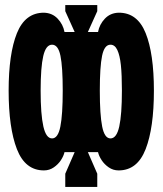

<svg xmlns="http://www.w3.org/2000/svg" viewBox="-20 -736 640 756"><path d="M227 -379Q227 -473 218 -516.5Q209 -560 185 -560Q160.8 -560 150.4 -515.6Q140 -471.2 140 -379Q140 -285.6 150.7 -238.3Q161.4 -191 185 -191Q208.4 -191 217.7 -237.7Q227 -284.4 227 -379ZM14 -379Q14 -524 46.5 -605Q79 -686 153 -686Q185.8 -685 207.1 -662.5Q228.4 -640 234 -610H274L237 -692V-716H363V-692L326 -610H366Q371.6 -640 392.9 -662.5Q414.2 -685 447 -686Q521 -686.6 553.5 -605.6Q586 -524.6 586 -379Q586 -232.8 553.5 -148.9Q521 -65 447 -65Q425.6 -65 408.3 -76.9Q391 -88.8 380.2 -105.3Q369.4 -121.8 366 -137H326L363 -52V0H237V-52L274 -137H234Q230.6 -121.8 219.8 -105.3Q209 -88.8 191.7 -76.9Q174.4 -65 153 -65Q79 -65 46.5 -148.9Q14 -232.8 14 -379ZM460 -379Q460 -442.4 455.9 -480.3Q451.8 -518.2 442 -539.1Q432.2 -560 415 -560Q391 -560 382 -516.5Q373 -473 373 -379Q373 -284.4 382.3 -237.7Q391.6 -191 415 -191Q439.2 -191 449.6 -238Q460 -285 460 -379Z"/></svg>

Font: Fliege Mono Thin
Style: Regular
Weight: 100
Version: Version 0.020;Glyphs 3.3 (3306)